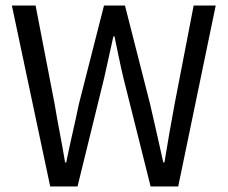

<svg xmlns="http://www.w3.org/2000/svg" viewBox="-20 -676 826 696"><path d="M162 0 23 -656H109L178 -299Q187 -245 197 -193Q207 -141 216 -87H220Q231 -141 243 -193.5Q255 -246 266 -299L357 -656H433L524 -299Q536 -247 548 -194Q560 -141 572 -87H576Q585 -141 594 -193.5Q603 -246 613 -299L682 -656H762L626 0H526L427 -395Q418 -433 410.5 -469.5Q403 -506 395 -544H391Q383 -506 374.5 -469.5Q366 -433 358 -395L261 0Z"/></svg>

Font: Source Sans Pro
Style: Regular
Weight: 400
Designer: Paul D. Hunt
Foundry: Adobe Systems Incorporated
Version: Version 2.021;PS 2.000;hotconv 1.0.86;makeotf.lib2.5.63406